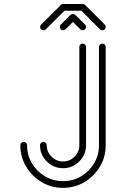

<svg xmlns="http://www.w3.org/2000/svg" viewBox="-20 -928 623 949"><path d="M389.2 -778.3H387.7Q381.8 -778.3 377.4 -782.7L340.3 -819.3L303.2 -782.7Q298.8 -778.3 293 -778.3Q285.2 -778.3 280.3 -783.2Q275.4 -788.1 275.4 -794.4Q275.4 -800.8 280.3 -806.2L328.6 -854.5Q334 -859.4 340.3 -859.4Q346.7 -859.4 352.1 -854.5L400.9 -806.2Q405.3 -800.8 405.3 -794.4Q405.3 -788.1 400.4 -783.2Q395.5 -778.3 389.2 -778.3ZM486.3 -778.3H484.9Q479 -778.3 474.6 -782.7L382.3 -875H298.8L206.1 -782.7Q201.7 -778.3 195.8 -778.3Q188 -778.3 183.1 -783.2Q178.2 -788.1 178.2 -794.4Q178.2 -800.8 183.1 -806.2L280.3 -903.3Q285.2 -908.2 292 -908.2H389.2Q395.5 -908.2 400.9 -903.3L498 -806.2Q502.4 -800.8 502.4 -794.4Q502.4 -788.1 497.6 -783.2Q492.7 -778.3 486.3 -778.3ZM291.5 -96.7Q244.6 -96.7 211.2 -130.1Q177.7 -163.6 177.7 -210.4Q177.7 -217.3 182.6 -221.9Q187.5 -226.6 194.3 -226.6Q201.2 -226.6 206.1 -221.9Q210.9 -217.3 210.9 -210.4Q210.9 -177.2 234.6 -153.6Q258.3 -129.9 291.5 -129.9Q324.7 -129.9 348.4 -153.6Q372.1 -177.2 372.1 -210.4V-696.3Q372.1 -703.1 377 -707.8Q381.8 -712.4 388.7 -712.4Q395.5 -712.4 400.4 -707.8Q405.3 -703.1 405.3 -696.3V-210.4Q405.3 -163.6 371.8 -130.1Q338.4 -96.7 291.5 -96.7ZM291.5 0.5Q233.4 0.5 185.5 -28.1Q137.7 -56.6 109.1 -104.5Q80.6 -152.3 80.6 -210.4Q80.6 -217.3 85.4 -221.9Q90.3 -226.6 97.2 -226.6Q104 -226.6 108.9 -221.9Q113.8 -217.3 113.8 -210.4Q113.8 -161.6 137.7 -121.1Q161.6 -80.6 202.1 -56.6Q242.7 -32.7 291.5 -32.7Q340.3 -32.7 380.9 -56.6Q421.4 -80.6 445.3 -121.1Q469.2 -161.6 469.2 -210.4V-696.3Q469.2 -703.1 474.1 -707.8Q479 -712.4 485.8 -712.4Q492.7 -712.4 497.6 -707.8Q502.4 -703.1 502.4 -696.3V-210.4Q502.4 -152.3 473.9 -104.5Q445.3 -56.6 397.5 -28.1Q349.6 0.5 291.5 0.5Z"/></svg>

Font: Neon Sans
Style: Regular
Weight: 400
Designer: GGBot
Version: 0.80